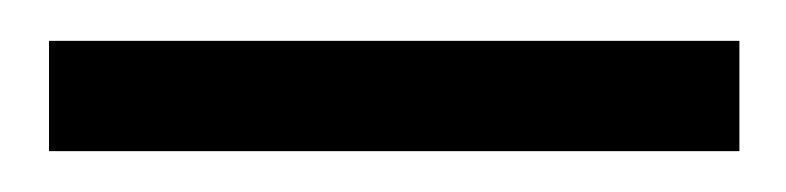

<svg xmlns="http://www.w3.org/2000/svg" viewBox="-20 -670 385 94"><path d="M4 -596V-650H342V-596Z"/></svg>

Font: DM Sans 10pt Light
Style: Regular
Weight: 300
Version: Version 4.004;gftools[0.9.30]